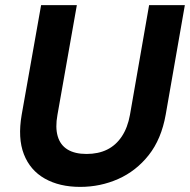

<svg xmlns="http://www.w3.org/2000/svg" viewBox="-20 -720 744 752"><path d="M294 12Q213 12 155.5 -20.5Q98 -53 73.5 -116Q49 -179 65 -271L141 -700H281L205 -270Q196 -221 206 -186.5Q216 -152 244.5 -134.5Q273 -117 319 -117Q365 -117 399.5 -134Q434 -151 457 -185.5Q480 -220 489 -270L564 -700H704L629 -271Q612 -175 562.5 -112.5Q513 -50 443 -19Q373 12 294 12Z"/></svg>

Font: DM Sans 12pt ExtraBold
Style: Italic
Weight: 800
Italic angle: -10°
Version: Version 4.004;gftools[0.9.30]